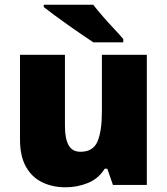

<svg xmlns="http://www.w3.org/2000/svg" viewBox="-20 -786 710 816"><path d="M604 -553V0H460L436 -69H425Q399 -27 354 -8.5Q309 10 258 10Q204 10 160 -11Q116 -32 90.5 -77Q65 -122 65 -193V-553H256V-251Q256 -197 271.5 -169Q287 -141 322 -141Q376 -141 394.5 -185Q413 -229 413 -311V-553ZM376 -766Q393 -744 416.5 -717Q440 -690 464 -664.5Q488 -639 504 -620V-606H377Q357 -619 328.5 -638.5Q300 -658 269.5 -679.5Q239 -701 211.5 -721.5Q184 -742 166 -756V-766Z"/></svg>

Font: Noto Sans Cherokee Black
Style: Regular
Weight: 900
Designer: Monotype Design Team
Foundry: Monotype Imaging Inc.
Version: Version 2.001; ttfautohint (v1.8.4.7-5d5b)